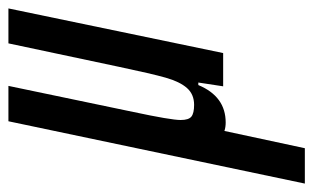

<svg xmlns="http://www.w3.org/2000/svg" viewBox="-219 -386 744 456"><g transform="rotate(-90 153.0 -158.0)"><path d="M361 -510 255 0H176L185 -59H179Q152 6 90 6Q79 6 70 3L29 194H-55L93 -510H177L115 -213Q96 -124 96 -101Q96 -82 104 -75.5Q112 -69 132 -69Q157 -69 172 -86Q187 -103 196.5 -136.5Q206 -170 222 -246L278 -510Z"/></g></svg>

Font: Saira Ultra Condensed SemiBold
Style: Italic
Weight: 600
Width: 1
Italic angle: -12°
Designer: Hector Gatti with collaboration of the Omnibus-Type team
Foundry: Omnibus-Type
Version: Version 1.001; ttfautohint (v1.8)